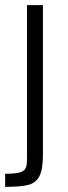

<svg xmlns="http://www.w3.org/2000/svg" viewBox="-26 -530 266 747"><path d="M79 90V-510H141V73Q141 130 127 156Q113 182 83.5 189.5Q54 197 -6 197V146Q33 146 50.5 141Q68 136 73.5 125Q79 114 79 90Z"/></svg>

Font: Saira Semi Condensed Light
Style: Regular
Weight: 300
Width: 4
Designer: Hector Gatti with collaboration of the Omnibus-Type team
Foundry: Omnibus-Type
Version: Version 1.001; ttfautohint (v1.8)